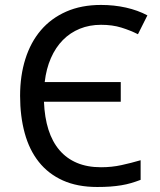

<svg xmlns="http://www.w3.org/2000/svg" viewBox="-20 -744 643 774"><path d="M387.2 -644Q340.8 -644 301.8 -628.2Q262.7 -612.3 233.4 -582.5Q204.1 -552.7 185.3 -510Q166.5 -467.3 160.2 -413.1H466.8V-334H157.2Q159.7 -270.5 175.3 -221.4Q190.9 -172.4 219.7 -138.7Q248.5 -105 290.3 -87.4Q332 -69.8 387.2 -69.8Q430.7 -69.8 469.7 -78.4Q508.8 -86.9 546.9 -98.1V-19Q527.8 -11.7 508.8 -6.1Q489.7 -0.5 469 2.9Q448.2 6.3 424.6 8.1Q400.9 9.8 372.1 9.8Q292 9.8 233.4 -16.6Q174.8 -43 136.5 -91.3Q98.1 -139.6 79.6 -207.5Q61 -275.4 61 -357.9Q61 -439 82.3 -506.3Q103.5 -573.7 144.8 -622.1Q186 -670.4 247.1 -697.3Q308.1 -724.1 387.2 -724.1Q439.9 -724.1 487.8 -713.4Q535.6 -702.6 574.2 -682.1L536.1 -606Q505.4 -621.6 469.2 -632.8Q433.1 -644 387.2 -644Z"/></svg>

Font: Genotype
Style: Regular
Weight: 400
Foundry: Ascender Corporation
Version: Version 1.00